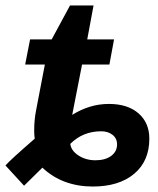

<svg xmlns="http://www.w3.org/2000/svg" viewBox="-50 -672 579 702"><path d="M114 -436H42L60 -528H139L206 -652H292L269 -528H367L350 -436H250L214 -252Q278 -292 348 -292Q417 -292 456.5 -257.5Q496 -223 496 -165Q496 -83 440.5 -36.5Q385 10 289 10Q235 10 188.5 -7Q142 -24 105 -59L38 7L-30 -67Q-15 -85 77 -165Q76 -171 75.5 -178.5Q75 -186 75 -195Q75 -234 82 -269ZM299 -86Q335 -86 356.5 -102Q378 -118 378 -144Q378 -166 361.5 -179Q345 -192 320 -192Q253 -192 207 -146Q210 -121 237 -103.5Q264 -86 299 -86Z"/></svg>

Font: Libra Sans Modern
Style: Bold Italic
Weight: 700
Italic angle: -12°
Foundry: Stefan Peev, Context Ltd
Version: Version 1.000